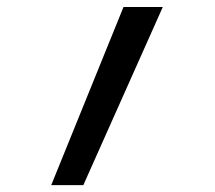

<svg xmlns="http://www.w3.org/2000/svg" viewBox="-20 -538 626 558"><path d="M128.9 0 338.9 -517.6H453.1L222.2 0Z"/></svg>

Font: Cascadia Mono
Style: Regular
Weight: 400
Monospace: yes
Designer: Aaron Bell
Foundry: Saja Typeworks
Version: Version 2404.023